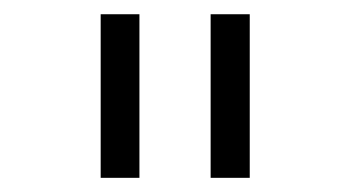

<svg xmlns="http://www.w3.org/2000/svg" viewBox="-20 -710 495 271"><path d="M122.1 -459V-689.9H176.8V-459ZM277.3 -459V-689.9H332.5V-459Z"/></svg>

Font: HK Grotesk Legacy
Style: Regular
Weight: 400
Designer: Alfredo Marco Pradil
Foundry: Hanken Design Co.
Version: Version 2.022;PS 002.022;hotconv 1.0.88;makeotf.lib2.5.64775